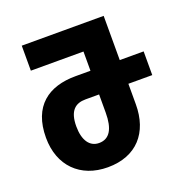

<svg xmlns="http://www.w3.org/2000/svg" viewBox="-129 -835 945 967"><g transform="rotate(-20 344.0 -352.0)"><path d="M288 10C443 10 528 -89 528 -240V-350H656V-477H528V-714H89V-580H371V-477H291C146 -477 45 -406 45 -236C45 -86 141 10 288 10ZM288 -120C238 -120 208 -163 208 -238C208 -322 244 -350 298 -350H371V-252C371 -167 345 -120 288 -120Z"/></g></svg>

Font: Noto Sans Georgian Condensed ExtraBold
Style: Regular
Weight: 800
Width: 3
Designer: Monotype Design Team, Akaki Razmadze
Foundry: Google LLC
Version: Version 2.005